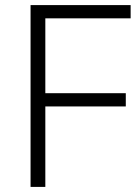

<svg xmlns="http://www.w3.org/2000/svg" viewBox="-20 -734 546 754"><path d="M158 0V-316H474V-368H158V-662H493V-714H100V0Z"/></svg>

Font: Noto Sans Malayalam Light
Style: Regular
Weight: 300
Designer: Jelle Bosma - Monotype Design Team
Foundry: Monotype Imaging Inc.
Version: Version 2.104